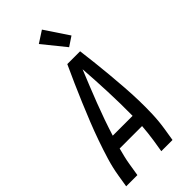

<svg xmlns="http://www.w3.org/2000/svg" viewBox="-301 -1040 1102 1102"><g transform="rotate(-45 250.0 -489.0)"><path d="M6 0 18 -74Q27 -130 44 -186Q61 -242 80.5 -297.5Q100 -353 122 -408Q144 -463 167 -517.5Q190 -572 214 -626.5Q238 -681 263 -735H367Q374 -681 380 -626.5Q386 -572 391 -517.5Q396 -463 400 -408Q404 -353 405.5 -297.5Q407 -242 405 -186Q403 -130 394 -74L382 0H291L303 -74Q307 -100 310 -127Q313 -154 315 -180H133Q126 -154 119.5 -127Q113 -100 109 -74L97 0ZM157 -260H318Q319 -359 315 -457Q311 -555 304 -652Q264 -555 226 -457Q188 -359 157 -260ZM339 -796 229 -932 300 -978 396 -834Z"/></g></svg>

Font: Iosevka Term Curly Medium
Style: Italic
Weight: 500
Italic angle: -9°
Designer: Belleve Invis
Foundry: Belleve Invis
Version: Version 32.3.0